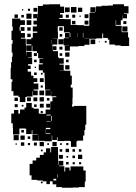

<svg xmlns="http://www.w3.org/2000/svg" viewBox="-20 -717 639 901"><path d="M581 -566V-541H586V-501H546V-504H519V-508H493V-531H486V-539H464V-560H460V-537H432V-535H400V-536H376V-535H400V-507H376V-501H348V-499H308V-479H284V-503H304V-504H279V-538H304V-540H285V-562H307V-543H310V-562H307V-565H280V-594H251V-567H252V-535H228V-534H249V-508H226V-483H227V-500H245V-482H228V-477H252V-450H255V-444H279V-418H259V-414H279V-388H259V-387H282V-385H310V-362H317V-320H312V-306H321V-256H320V-227H318V-217H327V-220H385V-132H380V-107H376V-81H370V-57H343V-54H339V-28H313V-54H309V-56H282V-55H250V-73H247V-60H225V-81H223V-54H189V-56H161V-82H160V-57H132V-85H157V-87H132V-106H129V-88H103V-113H98V-114H71V-86H41V-115H40V-138H33V-184H46V-201H66V-184H74V-203H95V-212H103V-234H129V-212H137V-207H162V-184H169V-183H194V-203H216V-241H226V-261H244V-265H220V-291H219V-268H193V-294H216V-296H191V-325H190V-354H189V-376H181V-387H162V-415H181V-420H165V-442H183V-444H159V-468H153V-477H132V-502H129V-478H103V-504H127V-509H104V-533H127V-540H134V-563H155V-569H134V-593H153V-602H137V-620H153V-631H136V-651H156V-634H157V-660H158V-689H181V-696H210V-697H262V-686H281V-656H262V-649H274V-633H258V-628H283V-627H312V-600H345V-599H374V-596H399V-628H400V-657H426V-659H404V-683H428V-661H430V-687H457V-690H486V-691H510V-697H562V-688H583V-654H562V-651H576V-631H556V-645H555V-622H547V-600H525V-622H523V-596H551V-567H552V-566ZM313 -684H339V-658H313ZM285 -682H307V-660H285ZM346 -681H366V-661H346ZM137 -680H155V-662H137ZM111 -676H121V-666H111ZM83 -674H89V-668H83ZM104 -653H128V-629H104ZM377 -650H395V-632H377ZM48 -649H64V-633H48ZM303 -648V-634H289V-648ZM319 -634V-648H333V-634ZM80 -647H92V-635H80ZM359 -644V-638H353V-644ZM34 -333H38V-345H30V-397H32V-425H36V-451H39V-470H35V-512H39V-529H34V-573H40V-592H37V-630H75V-622H97V-600H75V-592H72V-573H77V-590H95V-572H78V-562H97V-540H78V-536H101V-507H102V-457H103V-474H129V-448H112V-446H131V-416H112V-409H124V-393H110V-381H126V-362H137V-350H155V-332H138V-325H160V-297H138V-292H157V-270H135V-289H133V-264H105V-262H99V-238H73V-262H67V-268H43V-289H34ZM105 -622H127V-600H105ZM377 -620H395V-602H377ZM334 -603H318V-619H334ZM559 -604V-618H573V-604ZM578 -569H554V-593H578ZM108 -589H124V-573H108ZM258 -589H274V-573H258ZM371 -563H369V-541H371ZM343 -562H342V-543H343ZM124 -543H108V-559H124ZM272 -557V-545H260V-557ZM254 -533H278V-509H254ZM427 -510H405V-532H427ZM223 -529H222V-511H223ZM480 -517H472V-525H480ZM448 -519H444V-523H448ZM259 -498H273V-484H259ZM286 -471H306V-451H286ZM153 -454H139V-468H153ZM272 -467V-455H260V-467ZM140 -437H152V-425H140ZM290 -425V-437H302V-425ZM306 -391H286V-411H306ZM149 -404V-398H143V-404ZM152 -365H140V-377H152ZM172 -367V-375H180V-367ZM185 -332H167V-350H185ZM181 -316V-306H171V-316ZM187 -270H165V-292H187ZM166 -261H186V-241H166ZM125 -260V-242H107V-260ZM137 -260H155V-242H137ZM48 -259H64V-243H48ZM200 -245V-257H212V-245ZM167 -230H185V-212H167ZM215 -212H197V-230H215ZM63 -228V-214H49V-228ZM152 -227V-215H140V-227ZM90 -225V-217H82V-225ZM181 -196V-186H171V-196ZM198 -175H218V-179H198ZM223 -173H220V-150H223ZM217 -147H198V-145H217ZM216 -117H195V-88H216V-91H196V-111H216ZM80 -95V-107H92V-95ZM68 -59H44V-83H68ZM96 -61H76V-81H96ZM110 -77H122V-65H110ZM166 -51H186V-31H166ZM226 -31V-51H246V-31ZM94 -33H78V-49H94ZM139 -48H153V-34H139ZM111 -46H121V-36H111ZM291 -36V-46H301V-36ZM202 -37V-45H210V-37ZM262 -37V-45H270V-37ZM59 -38H53V-44H59ZM371 64V83H382V135H378V161H350V163H321V164H271V161H244V148H227V134H214V147H198V134H181V130H155V127H128V106H119V52H133V36H150V23H167V10H185V-2H196V-21H216V-2H220V-27H252V2H253V57H255V38H277V60H258V63H282V88H286V69H306V83H311V64ZM304 -3H288V-19H304ZM272 -5H260V-17H272ZM320 -17H332V-5H320ZM350 -5V-17H362V-5ZM180 -15V-7H172V-15ZM366 29H346V9H366ZM275 28H257V10H275ZM332 25H320V13H332ZM292 23V15H300V23ZM302 55H290V43H302ZM331 44V54H321V44ZM361 44V54H351V44ZM251 101H249V117H251ZM231 122V130H244V122ZM180 143H172V135H180Z"/></svg>

Font: Rubik-Storm
Style: Regular
Weight: 400
Designer: NaN (generative design), Hubert & Fischer (Rubik source font outlines)
Foundry: NaN, Hubert & Fischer
Version: Version 1.000